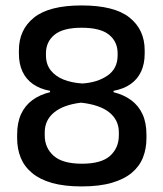

<svg xmlns="http://www.w3.org/2000/svg" viewBox="-20 -672 601 706"><path d="M280 13.5Q216.5 13.5 171.5 0.8Q126.5 -12 98 -35.8Q69.5 -59.5 56.2 -92Q43 -124.5 43 -164V-177Q43 -221 57.5 -252.5Q72 -284 99.2 -304Q126.5 -324 164 -333V-338Q126.5 -345 101 -363Q75.5 -381 62.5 -409.2Q49.5 -437.5 49.5 -474.5V-487Q49.5 -563 105.2 -607.5Q161 -652 280 -652Q400.5 -652 456.2 -607.5Q512 -563 512 -487V-474.5Q512 -437.5 499 -409.2Q486 -381 460.5 -363Q435 -345 397.5 -338V-333Q435.5 -323.5 462.5 -303.5Q489.5 -283.5 504 -252.2Q518.5 -221 518.5 -177V-164Q518.5 -125.5 505.8 -93Q493 -60.5 464.8 -36.8Q436.5 -13 391 0.2Q345.5 13.5 280 13.5ZM281.5 -70Q353 -70 385 -99.2Q417 -128.5 417 -174V-185.5Q417 -230.5 381.8 -258.8Q346.5 -287 278 -294.5Q212.5 -286.5 178.5 -258.2Q144.5 -230 144.5 -185.5V-174Q144.5 -128.5 177.2 -99.2Q210 -70 281.5 -70ZM283 -365Q338 -368.5 375.2 -394Q412.5 -419.5 412.5 -468.5V-476Q412.5 -518.5 381 -544.2Q349.5 -570 280 -570Q212 -570 180.5 -544.2Q149 -518.5 149 -476V-468.5Q149 -436 166.2 -413.8Q183.5 -391.5 213.5 -379.5Q243.5 -367.5 283 -365Z"/></svg>

Font: Anek Bangla Medium
Style: Regular
Weight: 500
Designer: Sulekha Rajkumar (Bangla), Yesha Goshar (Latin)
Foundry: Ek Type
Version: Version 1.003